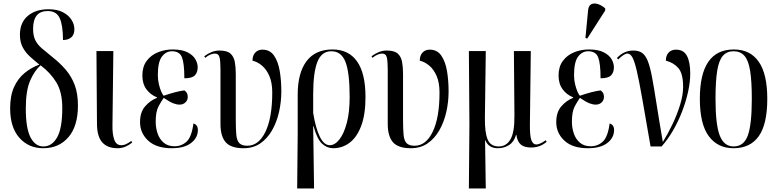

<svg xmlns="http://www.w3.org/2000/svg" viewBox="-20 -823 4369 1079"><path d="M223 10Q141 10 89 -48.5Q37 -107 37 -214Q37 -286 59 -334Q81 -382 118 -412.5Q155 -443 201 -460Q174 -482 149 -504.5Q124 -527 108 -556.5Q92 -586 92 -628Q92 -696 136 -733.5Q180 -771 253 -771Q302 -771 334 -754Q366 -737 382 -711.5Q398 -686 398 -659Q398 -628 380.5 -613Q363 -598 334 -598Q334 -679 316 -720Q298 -761 248 -761Q166 -761 166 -661Q166 -622 178.5 -597Q191 -572 215 -551.5Q239 -531 275 -502Q318 -468 350 -430.5Q382 -393 400 -345Q418 -297 418 -230Q418 -114 364.5 -52Q311 10 223 10ZM224 0Q272 0 301 -51Q330 -102 330 -216Q330 -305 297 -359.5Q264 -414 208 -456Q174 -426 149.5 -370Q125 -314 125 -213Q125 -102 151.5 -51Q178 0 224 0Z M640 10Q585 10 555.5 -22Q526 -54 525 -125L522 -536H617L612 -119Q611 -70 622 -38.5Q633 -7 661 -7Q677 -7 691.5 -14.5Q706 -22 718 -31L723 -22Q706 -8 685.5 1Q665 10 640 10Z M945 10Q859 10 813 -32.5Q767 -75 767 -137Q767 -193 796 -226Q825 -259 862 -273V-276Q826 -290 803 -321Q780 -352 780 -399Q780 -448 804 -480.5Q828 -513 867 -529Q906 -545 950 -545Q1003 -545 1034 -529Q1065 -513 1078 -490Q1091 -467 1091 -445Q1091 -417 1075.5 -400Q1060 -383 1016 -383Q1016 -467 1002.5 -501Q989 -535 946 -535Q913 -535 890 -505Q867 -475 867 -401Q867 -374 873 -349Q879 -324 887 -306.5Q895 -289 900 -285Q969 -309 1016 -315Q1022 -312 1028.5 -303Q1035 -294 1035 -277Q1035 -260 1022 -247.5Q1009 -235 989 -235Q973 -235 953.5 -242.5Q934 -250 900 -273Q887 -255 871 -225.5Q855 -196 855 -139Q855 -105 865.5 -73.5Q876 -42 899.5 -21.5Q923 -1 961 -1Q1000 -1 1028.5 -27Q1057 -53 1067 -129Q1092 -122 1092 -92Q1092 -49 1054 -19.5Q1016 10 945 10Z M1349 10Q1278 10 1248.5 -23.5Q1219 -57 1219 -127V-433Q1219 -477 1214 -499.5Q1209 -522 1187 -522Q1178 -522 1164 -517Q1150 -512 1133 -498L1128 -507Q1148 -522 1169.5 -530.5Q1191 -539 1213 -539Q1256 -539 1275 -522Q1294 -505 1299.5 -475.5Q1305 -446 1305 -408V-151Q1305 -98 1308 -65.5Q1311 -33 1325 -18.5Q1339 -4 1370 -4Q1434 -4 1472 -83Q1510 -162 1510 -303Q1510 -359 1493.5 -396.5Q1477 -434 1451.5 -455Q1426 -476 1399 -482Q1399 -511 1414.5 -527.5Q1430 -544 1455 -544Q1497 -544 1520 -510.5Q1543 -477 1552 -424Q1561 -371 1561 -310Q1561 -250 1548 -193Q1535 -136 1508.5 -90Q1482 -44 1442.5 -17Q1403 10 1349 10Z M1650 236 1653 -66V-291Q1653 -413 1702.5 -479Q1752 -545 1849 -545Q1939 -545 1986.5 -478Q2034 -411 2034 -278Q2034 -180 2010 -116Q1986 -52 1945 -21Q1904 10 1852 10Q1818 10 1790 -15.5Q1762 -41 1742 -114H1740L1745 236ZM1833 -7Q1862 -7 1887.5 -39.5Q1913 -72 1929 -132.5Q1945 -193 1945 -278Q1945 -415 1921.5 -475Q1898 -535 1842 -535Q1787 -535 1763.5 -475Q1740 -415 1740 -293V-188Q1754 -102 1777.5 -54.5Q1801 -7 1833 -7Z M2289 10Q2218 10 2188.5 -23.5Q2159 -57 2159 -127V-433Q2159 -477 2154 -499.5Q2149 -522 2127 -522Q2118 -522 2104 -517Q2090 -512 2073 -498L2068 -507Q2088 -522 2109.5 -530.5Q2131 -539 2153 -539Q2196 -539 2215 -522Q2234 -505 2239.5 -475.5Q2245 -446 2245 -408V-151Q2245 -98 2248 -65.5Q2251 -33 2265 -18.5Q2279 -4 2310 -4Q2374 -4 2412 -83Q2450 -162 2450 -303Q2450 -359 2433.5 -396.5Q2417 -434 2391.5 -455Q2366 -476 2339 -482Q2339 -511 2354.5 -527.5Q2370 -544 2395 -544Q2437 -544 2460 -510.5Q2483 -477 2492 -424Q2501 -371 2501 -310Q2501 -250 2488 -193Q2475 -136 2448.5 -90Q2422 -44 2382.5 -17Q2343 10 2289 10Z M2615 236 2618 -126 2615 -536H2710L2705 -160Q2704 -78 2720.5 -39Q2737 0 2783 0Q2825 0 2848.5 -39.5Q2872 -79 2871 -176L2868 -536H2963L2958 -128Q2957 -61 2966 -36Q2975 -11 2994 -11Q3002 -11 3015.5 -16.5Q3029 -22 3047 -35L3052 -26Q3032 -9 3010.5 -1.5Q2989 6 2964 6Q2926 6 2906.5 -11Q2887 -28 2882 -65H2880Q2869 -26 2841 -8Q2813 10 2778 10Q2726 10 2708 -34H2706L2710 236Z M3284 10Q3198 10 3152 -32.5Q3106 -75 3106 -137Q3106 -193 3135 -226Q3164 -259 3201 -273V-276Q3165 -290 3142 -321Q3119 -352 3119 -399Q3119 -448 3143 -480.5Q3167 -513 3206 -529Q3245 -545 3289 -545Q3342 -545 3373 -529Q3404 -513 3417 -490Q3430 -467 3430 -445Q3430 -417 3414.5 -400Q3399 -383 3355 -383Q3355 -467 3341.5 -501Q3328 -535 3285 -535Q3252 -535 3229 -505Q3206 -475 3206 -401Q3206 -374 3212 -349Q3218 -324 3226 -306.5Q3234 -289 3239 -285Q3308 -309 3355 -315Q3361 -312 3367.5 -303Q3374 -294 3374 -277Q3374 -260 3361 -247.5Q3348 -235 3328 -235Q3312 -235 3292.5 -242.5Q3273 -250 3239 -273Q3226 -255 3210 -225.5Q3194 -196 3194 -139Q3194 -105 3204.5 -73.5Q3215 -42 3238.5 -21.5Q3262 -1 3300 -1Q3339 -1 3367.5 -27Q3396 -53 3406 -129Q3431 -122 3431 -92Q3431 -49 3393 -19.5Q3355 10 3284 10ZM3280 -606 3270 -610 3285 -766Q3288 -792 3303.5 -799.5Q3319 -807 3340.5 -800Q3362 -793 3381 -776V-764Z M3636 0Q3608 -162 3590 -264.5Q3572 -367 3559 -423Q3546 -479 3534 -500.5Q3522 -522 3506 -522Q3488 -522 3454 -489L3447 -497Q3486 -539 3539 -539Q3569 -539 3588 -526Q3607 -513 3620 -481Q3633 -449 3644 -391Q3655 -333 3669 -243Q3683 -153 3705 -25Q3734 -72 3760 -126.5Q3786 -181 3802.5 -235.5Q3819 -290 3819 -335Q3819 -409 3792.5 -440Q3766 -471 3722 -482Q3722 -511 3737.5 -527.5Q3753 -544 3779 -544Q3822 -544 3840.5 -509Q3859 -474 3859 -409Q3859 -363 3847 -308Q3835 -253 3813.5 -197Q3792 -141 3762.5 -90Q3733 -39 3698 0Z M4102 10Q4013 10 3963 -58Q3913 -126 3913 -268Q3913 -545 4104 -545Q4196 -545 4244 -476Q4292 -407 4292 -268Q4292 -125 4244 -57.5Q4196 10 4102 10ZM4103 0Q4160 0 4182.5 -61.5Q4205 -123 4205 -268Q4205 -367 4195.5 -425.5Q4186 -484 4163.5 -509.5Q4141 -535 4102 -535Q4065 -535 4042.5 -509.5Q4020 -484 4010.5 -425.5Q4001 -367 4001 -268Q4001 -122 4025 -61Q4049 0 4103 0Z"/></svg>

Font: Noto Serif Display ExtraCondensed
Style: Regular
Weight: 400
Width: 2
Designer: Monotype Design Team
Foundry: Monotype Imaging Inc.
Version: Version 2.009